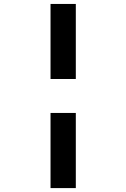

<svg xmlns="http://www.w3.org/2000/svg" viewBox="-20 -730 640 972"><path d="M235.8 -330.1V-710H363.8V-330.1ZM235.8 222.2V-158.2H363.8V222.2Z"/></svg>

Font: Cousine
Style: Bold
Weight: 700
Monospace: yes
Designer: Steve Matteson
Foundry: Ascender Corporation
Version: Version 1.20